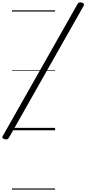

<svg xmlns="http://www.w3.org/2000/svg" viewBox="-101 -1097 728 1617"><path d="M-63 75Q-75 71 -79.5 65Q-84 59 -78 49L552 -1063Q558 -1073 567 -1076Q576 -1079 589 -1075Q601 -1071 605 -1065Q609 -1059 604 -1049L-26 63Q-32 73 -41 76Q-50 79 -63 75ZM0 490H363V500H0ZM0 -20H363V0H0ZM0 -505H363V-500H0ZM0 -1010H363V-1000H0Z"/></svg>

Font: Playwrite AU TAS Guides
Style: Regular
Weight: 400
Designer: Veronika Burian, José Scaglione
Foundry: TypeTogether
Version: Version 1.003